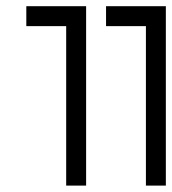

<svg xmlns="http://www.w3.org/2000/svg" viewBox="-20 -582 540 602"><path d="M187.5 -500Q187.5 -500 187.5 0H250V-562.5H62.5V-500ZM437.5 -500Q437.5 -500 437.5 0H500V-562.5H312.5V-500Z"/></svg>

Font: UnifontExMono
Style: Regular
Weight: 500
Version: Version 15.0.06